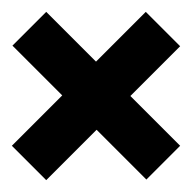

<svg xmlns="http://www.w3.org/2000/svg" viewBox="-20 -737 324 324"><path d="M58 -433 0 -491 226 -717 284 -659ZM1 -660 58 -717 284 -491 227 -434Z"/></svg>

Font: Danfo
Style: Regular
Weight: 400
Version: Version 1.000;Glyphs 3.2 (3236)